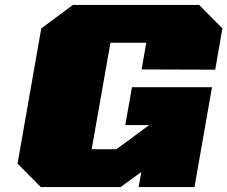

<svg xmlns="http://www.w3.org/2000/svg" viewBox="-20 -757 920 777"><path d="M145 0 51 -95 147 -642 275 -737H786L880 -642L851 -475L553 -476L572 -584H427L351 -153H451L584 -251H487L514 -404H838L767 0H541L552 -61L468 0Z"/></svg>

Font: Tomorrow ExtraBold
Style: Italic
Weight: 800
Italic angle: -10°
Designer: Tony de Marco, Monica Rizzolli
Foundry: Just in Type
Version: Version 2.002